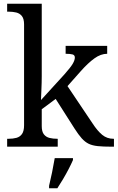

<svg xmlns="http://www.w3.org/2000/svg" viewBox="-20 -780 626 1021"><path d="M18 0V-42H26Q49 -42 67.5 -47Q86 -52 97 -67.5Q108 -83 108 -114V-650Q108 -680 96.5 -694.5Q85 -709 66.5 -713.5Q48 -718 26 -718H18V-760H202V-374Q202 -361 201.5 -340Q201 -319 200 -298Q199 -277 198.5 -262.5Q198 -248 198 -248L323 -385Q355 -421 366.5 -440.5Q378 -460 378 -474Q378 -487 366 -490.5Q354 -494 329 -494V-536H550V-494Q516 -494 482 -469.5Q448 -445 409 -401L339 -322L472 -124Q498 -84 523.5 -63Q549 -42 583 -42H586V0H572Q529 0 500 -3Q471 -6 451.5 -15.5Q432 -25 414.5 -44.5Q397 -64 376 -97L276 -254L202 -199V-109Q202 -80 213.5 -65.5Q225 -51 243.5 -46.5Q262 -42 284 -42H287V0ZM241 208Q249 175 257 136Q265 97 271 61H368V71Q359 92 345 119Q331 146 315 173Q299 200 285 221H241Z"/></svg>

Font: Noto Serif Toto
Style: Regular
Weight: 400
Designer: Monotype Design Team
Foundry: Monotype Imaging Inc.
Version: Version 2.001